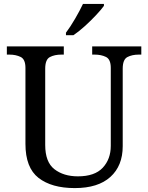

<svg xmlns="http://www.w3.org/2000/svg" viewBox="-20 -951 757 981"><path d="M362 10Q244 10 177 -42Q110 -94 110 -216V-604Q110 -648 85.5 -660Q61 -672 28 -672H15V-714H306V-672H293Q259 -672 235 -659.5Q211 -647 211 -600V-210Q211 -123 258 -86.5Q305 -50 378 -50Q464 -50 505 -94Q546 -138 546 -206V-604Q546 -648 521.5 -660Q497 -672 464 -672H451V-714H702V-672H689Q655 -672 631 -659.5Q607 -647 607 -600V-204Q607 -104 544 -47Q481 10 362 10ZM317 -784Q339 -813 363.5 -855Q388 -897 404 -931H511V-921Q499 -904 472 -875Q445 -846 413.5 -817.5Q382 -789 355 -771H317Z"/></svg>

Font: Noto Serif Yezidi
Style: Regular
Weight: 400
Designer: Dalton Maag Ltd
Foundry: Dalton Maag Ltd
Version: Version 1.001; ttfautohint (v1.8.4.7-5d5b)